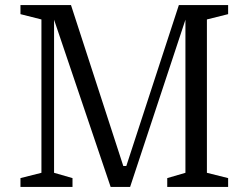

<svg xmlns="http://www.w3.org/2000/svg" viewBox="-20 -740 992 760"><path d="M688 -720 480 -83H468L261 -720H61V-684L144 -663V-56L61 -35V0H267V-35L194 -56V-662L418 0H495L714 -662V-56L642 -35V0H883V-35L799 -56V-663L883 -684V-720Z"/></svg>

Font: GradeGX
Style: Regular
Weight: 100
Width: 1
Designer: Adam Twardoch
Foundry: Adam Twardoch
Version: Version 2.002; DEVELOPMENT